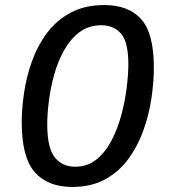

<svg xmlns="http://www.w3.org/2000/svg" viewBox="-20 -730 668 760"><path d="M266 10Q169 10 117.5 -48.5Q66 -107 66 -246Q66 -301 75.5 -364.5Q85 -428 107 -489Q129 -550 166.5 -600Q204 -650 260 -680Q316 -710 393 -710Q489 -710 539 -654Q589 -598 589 -463Q589 -406 579.5 -341.5Q570 -277 548 -215Q526 -153 489 -102Q452 -51 397 -20.5Q342 10 266 10ZM278 -70Q326 -70 361.5 -98.5Q397 -127 421.5 -174Q446 -221 460.5 -275.5Q475 -330 481.5 -383Q488 -436 488 -476Q488 -564 459 -597Q430 -630 381 -630Q331 -630 295 -603Q259 -576 234 -531.5Q209 -487 194.5 -434.5Q180 -382 173.5 -330.5Q167 -279 167 -238Q167 -145 196.5 -107.5Q226 -70 278 -70Z"/></svg>

Font: Bitter Medium
Style: Italic
Weight: 500
Italic angle: -9°
Designer: Sol Matas, and Bitter project Authors
Foundry: Sol Matas
Version: Version 2.001